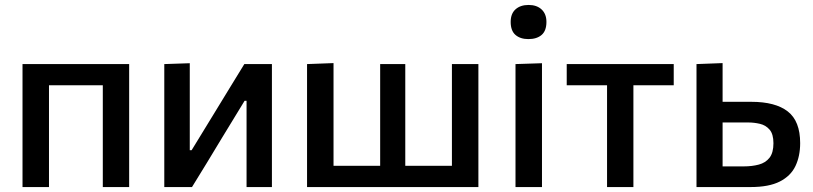

<svg xmlns="http://www.w3.org/2000/svg" viewBox="-20 -756 3286 776"><path d="M71 0V-497H502V0H395.5V-411.5H178V0Z M644 0V-497L747 -500.5V-149H754.5L847.5 -301Q878 -350.5 908 -400Q938 -449 967.5 -497H1079V0H976.5V-348.5H968.5L877 -198.5Q846.5 -148.5 816.5 -98.5Q786 -48.5 756 0Z M1221 0V-497L1328 -501V-86H1516.5V-497H1618V-86H1806.5V-497H1913.5V0Z M2063.5 0V-497L2170.5 -500.5V0ZM2115.5 -598Q2083 -598 2063.5 -614.8Q2044 -631.5 2044 -667.5Q2044 -701 2063.8 -718.5Q2083.5 -736 2116.5 -736Q2149.5 -736 2169 -717.8Q2188.5 -699.5 2188.5 -667.5Q2188.5 -631.5 2169 -614.8Q2149.5 -598 2115.5 -598Z M2433.5 0V-411.5H2270.5V-497H2703V-411.5H2540V0Z M2795 0V-497L2900.5 -501V-344.5H3016.5Q3114 -344.5 3164 -305.5Q3214 -266.5 3214 -177.5Q3214 -125 3195 -85Q3176 -45 3132 -22.5Q3088 0 3014 0ZM2900.5 -83.5H2986Q3019.5 -83.5 3046.8 -90.8Q3074 -98 3090 -118.2Q3106 -138.5 3106 -177Q3106 -214 3090.5 -232Q3075 -250 3051.5 -255.5Q3028 -261 3004.5 -261H2900.5Z"/></svg>

Font: Heraclito Medium
Style: Regular
Weight: 500
Designer: Kostas Bartsokas (font) & Cristiano Sobral (main changes)
Foundry: Kostas Bartsokas (font) & Cristiano Sobral (main changes)
Version: Version 1.00;July 8, 2020;FontCreator 13.0.0.2655 64-bit